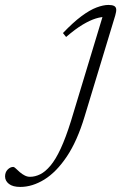

<svg xmlns="http://www.w3.org/2000/svg" viewBox="-221 -484 498 758"><path d="M113 -24Q84 72.5 42.8 134Q1.5 195.5 -46 224.8Q-93.5 254 -141 254Q-170.5 254 -185.8 242Q-201 230 -201 212.5Q-201 196 -190.8 185.5Q-180.5 175 -168.5 175Q-165 175 -159 180.8Q-153 186.5 -143 195.5Q-133 204 -123 209Q-113 214 -102.5 214Q-82.5 214 -62.2 204Q-42 194 -21.8 170Q-1.5 146 18.5 103Q38.5 60 59 -5.5L188 -431.5L197.5 -417Q180 -418 157.2 -411Q134.5 -404 105.5 -386.8Q76.5 -369.5 40 -338L27.5 -353.5Q67.5 -395.5 100.5 -420Q133.5 -444.5 160.2 -454.5Q187 -464.5 207 -464.5Q222 -464.5 229.5 -460.5Q237 -456.5 237.8 -447.5Q238.5 -438.5 234 -423Z"/></svg>

Font: Newsreader Light
Style: Italic
Weight: 300
Italic angle: -17°
Designer: Hugues Gentile
Foundry: Production Type
Version: Version 1.003